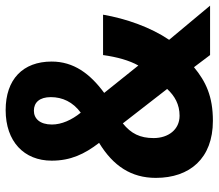

<svg xmlns="http://www.w3.org/2000/svg" viewBox="-67 -697 774 680"><g transform="rotate(-90 320.0 -357.0)"><path d="M270 -724C159 -724 91 -659 91 -561C91 -494 114 -445 154 -393C72 -343 30 -279 30 -192C30 -72 99 10 232 10C319 10 371 -15 422 -57L465 0H640L519 -145C563 -210 594 -297 608 -379H465C458 -329 446 -286 428 -254L331 -375C399 -425 442 -483 442 -561C442 -663 379 -724 270 -724ZM268 -624C297 -624 316 -604 316 -564C316 -523 299 -486 261 -458C235 -490 219 -526 219 -560C219 -603 240 -624 268 -624ZM223 -309 345 -152C320 -125 290 -108 250 -108C201 -108 171 -148 171 -200C171 -248 187 -280 223 -309Z"/></g></svg>

Font: Noto Sans Thai Looped Condensed
Style: Bold
Weight: 700
Width: 3
Designer: Sasikarn Vongin, Ben Mitchell
Foundry: The Fontpad Ltd
Version: Version 1.001